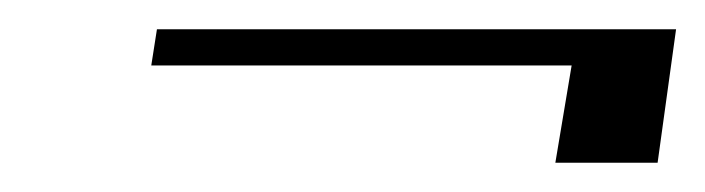

<svg xmlns="http://www.w3.org/2000/svg" viewBox="-20 -297 485 132"><path d="M84 -252 87.9 -276.9H444.8L432.1 -185.1H361.8L373 -252Z"/></svg>

Font: Dehuti
Style: Bold-Italic
Weight: 700
Version: Version 1.2